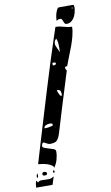

<svg xmlns="http://www.w3.org/2000/svg" viewBox="-106 -860 637 1099"><g transform="rotate(-10 212.5 -310.0)"><path d="M400 -807Q405 -807 406 -801.5Q407 -796 407 -793Q407 -781 403.5 -765.5Q400 -750 393 -737Q386 -724 374.5 -715Q363 -706 347 -706Q339 -706 335.5 -711.5Q332 -717 330 -723.5Q328 -730 325 -735.5Q322 -741 314 -741Q303 -741 293 -733V-740Q293 -744 294.5 -755Q296 -766 299.5 -777.5Q303 -789 308 -798Q313 -807 320 -807ZM393 -787Q396 -787 396 -790Q396 -793 393 -793Q390 -794 390 -790Q390 -786 393 -787ZM283 -700Q303 -700 327.5 -692.5Q352 -685 374 -685Q374 -660 366.5 -631.5Q359 -603 348.5 -574Q338 -545 326.5 -517.5Q315 -490 307 -467Q298 -467 295.5 -465Q293 -463 293.5 -460Q294 -457 295.5 -453.5Q297 -450 297 -447H300V-440Q300 -440 294 -421.5Q288 -403 279 -373Q270 -343 258 -305.5Q246 -268 234.5 -229.5Q223 -191 212 -155Q201 -119 193 -93Q185 -69 174.5 -57.5Q164 -46 133 -46L127 -47Q126 -47 122 -49Q118 -51 113.5 -53Q109 -55 105 -57.5Q101 -60 100 -60H93Q93 -59 90 -54Q87 -49 87 -47Q86 -46 86 -43Q86 -34 97.5 -29.5Q109 -25 123.5 -21Q138 -17 149.5 -12.5Q161 -8 161 2Q161 26 154 50Q147 74 133 93Q133 84 122 77Q111 70 96.5 65.5Q82 61 67.5 59Q53 57 47 57V53Q47 53 58 16Q69 -21 87 -81Q105 -141 128 -217Q151 -293 174.5 -370Q198 -447 220.5 -518Q243 -589 260 -640L280 -700ZM260 -600Q261 -597 263.5 -590.5Q266 -584 269.5 -576.5Q273 -569 276 -562.5Q279 -556 280 -553L281 -580Q281 -595 280 -607Q279 -619 273 -633Q260 -624 260 -606ZM227 -485Q231 -485 238 -486Q245 -487 247 -493Q245 -499 241.5 -500Q238 -501 233 -501Q229 -501 227 -500ZM249 -307Q249 -324 246 -333Q243 -342 225 -342Q225 -341 225.5 -337.5Q226 -334 227 -333Q229 -327 234 -317Q239 -307 240 -307ZM167 -147Q169 -158 163 -159.5Q157 -161 151 -161Q141 -161 129.5 -156Q118 -151 118 -139Q143 -139 167 -147ZM87 117Q87 123 82.5 125Q78 127 73 127Q60 127 60 117Q60 106 73 106Q78 106 82.5 108.5Q87 111 87 117ZM34 117Q34 121 33.5 126.5Q33 132 27 133Q26 131 26 127Q26 120 27.5 116Q29 112 33 107Q34 110 34 117ZM127 120Q122 120 122 113.5Q122 107 127 107Q132 107 132 113.5Q132 120 127 120ZM120 147Q118 151 116 158Q114 165 112 171.5Q110 178 108.5 182.5Q107 187 107 187H12Q12 176 13.5 166Q15 156 20 147L27 160Q35 151 47 150.5Q59 150 71.5 151Q84 152 97 151Q110 150 120 140Z"/></g></svg>

Font: Genkaimincho
Style: Regular
Weight: 800
Designer: Dr. Ken Lunde (project architect, glyph set definition & overall production); Masataka HATTORI \u670D \u90E8 \u6B63 \u8C
Foundry: Adobe Systems Incorporated
Version: Version 1.00